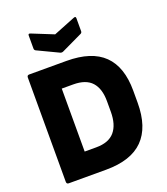

<svg xmlns="http://www.w3.org/2000/svg" viewBox="-156 -979 942 1086"><g transform="rotate(-20 315.0 -436.0)"><path d="M69 0Q56 0 56 -14V-641Q56 -655 69 -655H293Q444 -655 517.5 -583Q591 -511 591 -368V-295Q591 -148 517.5 -74Q444 0 294 0ZM215 -138H285Q360 -138 395.5 -179.5Q431 -221 431 -299V-363Q431 -438 395.5 -477.5Q360 -517 284 -517H215ZM276 -711 150 -771Q142 -775 142 -785V-863Q142 -876 156 -870L285 -818L415 -870Q429 -876 429 -863V-785Q429 -775 420 -771L294 -711Q285 -707 276 -711Z"/></g></svg>

Font: Sofia Sans Semi Condensed Black
Style: Regular
Weight: 900
Designer: Botio Nikoltchev, Ani Petrova
Foundry: lettersoup
Version: Version 4.100; ttfautohint (v1.8.4.7-5d5b)